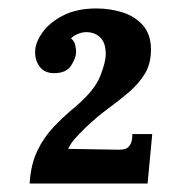

<svg xmlns="http://www.w3.org/2000/svg" viewBox="-20 -736 416 454"><path d="M208 -716Q241 -716 270.5 -706.5Q300 -697 318.5 -675.5Q337 -654 337 -619Q337 -586 323 -562.5Q309 -539 286.5 -519.5Q264 -500 236 -479.5Q208 -459 180 -432Q167 -419 157.5 -408.5Q148 -398 141 -384L262 -382Q271 -382 277.5 -384.5Q284 -387 288.5 -395Q293 -403 293 -419H340L329 -302H50Q53 -348 68.5 -380Q84 -412 108 -437Q132 -462 160 -485Q204 -523 217 -556Q230 -589 230 -608Q230 -635 217 -647.5Q204 -660 184 -660Q174 -660 163.5 -655.5Q153 -651 148 -645Q156 -639 158 -629Q160 -619 160 -613Q160 -600 148.5 -581.5Q137 -563 108 -563Q86 -563 74.5 -577.5Q63 -592 63 -613Q63 -634 79.5 -658Q96 -682 128.5 -699Q161 -716 208 -716Z"/></svg>

Font: Lora
Style: Bold Italic
Weight: 700
Italic angle: -3°
Designer: Olga Karpushina, Alexei Vanyashin (Cyrillic)
Foundry: Cyreal
Version: Version 3.004